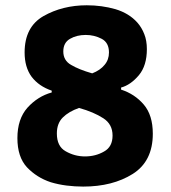

<svg xmlns="http://www.w3.org/2000/svg" viewBox="-20 -687 646 727"><path d="M175.8 -336.9Q123 -322.3 84 -279.3Q45.9 -236.3 45.9 -164.1Q45.9 -92.8 82 -53.7Q119.1 -14.6 171.9 2.9Q201.2 11.7 232.4 15.6Q263.7 19.5 294.9 19.5Q406.2 19.5 482.4 -28.3Q558.6 -76.2 558.6 -180.7Q558.6 -251 524.4 -291Q490.2 -331.1 438.5 -347.7Q438.5 -350.6 438.5 -355.5Q474.6 -365.2 505.9 -402.3Q536.1 -438.5 536.1 -501Q536.1 -533.2 526.4 -557.6Q516.6 -583 500 -601.6Q468.8 -636.7 417 -652.3Q365.2 -667 308.6 -667Q216.8 -667 144.5 -626Q73.2 -585 73.2 -488.3Q73.2 -432.6 99.6 -396.5Q127 -360.4 175.8 -343.8Q175.8 -341.8 175.8 -336.9ZM279.3 -278.3Q335 -262.7 371.1 -239.3Q406.2 -216.8 406.2 -173.8Q406.2 -130.9 374 -113.3Q341.8 -94.7 301.8 -94.7Q262.7 -94.7 228.5 -114.3Q195.3 -132.8 195.3 -181.6Q195.3 -219.7 217.8 -242.2Q240.2 -264.6 279.3 -278.3ZM329.1 -409.2Q278.3 -423.8 249 -441.4Q219.7 -458 219.7 -492.2Q219.7 -525.4 245.1 -540Q270.5 -554.7 304.7 -554.7Q336.9 -554.7 365.2 -540Q392.6 -525.4 392.6 -488.3Q392.6 -460.9 376 -441.4Q359.4 -420.9 329.1 -409.2Z"/></svg>

Font: cl
Style: Bold
Weight: 400
Designer: Mitja Miklavcic
Version: Version 7.504; 2011; Build 1021